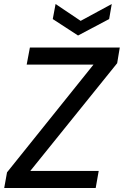

<svg xmlns="http://www.w3.org/2000/svg" viewBox="-20 -937 617 957"><path d="M1 0 15 -78 446 -615H113L129 -700H577L564 -622L131 -85H472L457 0ZM537 -917 524 -842 369 -760 243 -842 257 -917 382 -833Z"/></svg>

Font: DM Sans 24pt Medium
Style: Italic
Weight: 500
Italic angle: -10°
Designer: Colophon Foundry, Jonny Pinhorn
Foundry: Colophon Foundry
Version: Version 4.004;gftools[0.9.30]